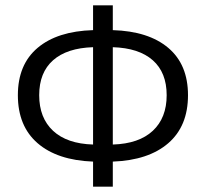

<svg xmlns="http://www.w3.org/2000/svg" viewBox="-20 -688 772 720"><path d="M127 -331Q127 -246 179 -197.5Q231 -149 329 -146V-511Q231 -508 179 -462Q127 -416 127 -331ZM605 -331Q605 -416 553 -462Q501 -508 403 -511V-146Q501 -149 553 -197.5Q605 -246 605 -331ZM329 12V-82Q195 -87 121 -151Q47 -215 47 -331Q47 -446 121 -508.5Q195 -571 329 -575V-668H403V-575Q537 -571 611 -508.5Q685 -446 685 -331Q685 -215 611 -151Q537 -87 403 -82V12Z"/></svg>

Font: Giro Regular
Style: Regular
Weight: 400
Designer: Paul D. Hunt
Foundry: Adobe Systems Incorporated
Version: Version 1.000;PS 1.0;hotconv 1.0.88;makeotf.lib2.5.647800